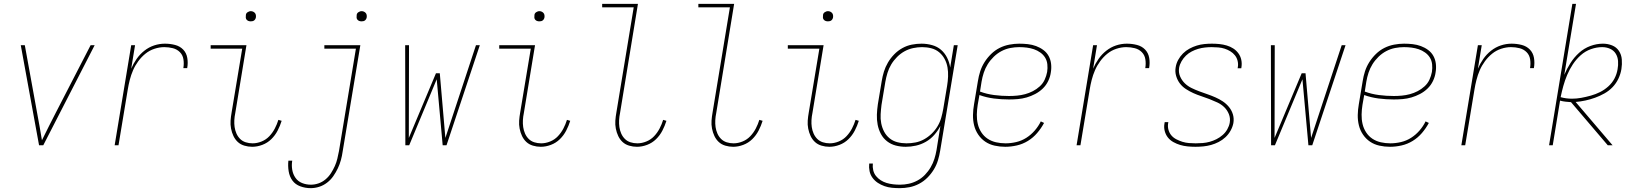

<svg xmlns="http://www.w3.org/2000/svg" viewBox="-20 -755 8540 998"><path d="M183 0 88 -520H109L172 -173Q179 -136 185.5 -99.5Q192 -63 198 -26Q216 -63 234.5 -99.5Q253 -136 272 -173L451 -520H472L205 0Z M576 0 662 -520H682L662 -398Q673 -424 690 -448.5Q707 -473 730.5 -491.5Q754 -510 781.5 -519Q809 -528 837 -528Q864 -528 889.5 -521.5Q915 -515 932 -497.5Q949 -480 953.5 -454Q958 -428 953 -401H933Q937 -424 933.5 -446.5Q930 -469 915 -484Q900 -499 878.5 -504.5Q857 -510 834 -510Q809 -510 783 -501.5Q757 -493 736 -476Q715 -459 698.5 -436.5Q682 -414 671.5 -389.5Q661 -365 654.5 -339.5Q648 -314 644 -289L596 0Z M1291 8Q1270 8 1250 2Q1230 -4 1216 -17Q1202 -30 1193.5 -48Q1185 -66 1181 -86.5Q1177 -107 1178.5 -128Q1180 -149 1184 -171L1239 -502H1075V-520H1261L1203 -168Q1199 -149 1198 -130.5Q1197 -112 1199.5 -94.5Q1202 -77 1209 -61Q1216 -45 1228 -33Q1240 -21 1257 -15.5Q1274 -10 1293 -10Q1316 -10 1339.5 -19.5Q1363 -29 1380 -47Q1397 -65 1408.5 -87Q1420 -109 1427 -132L1444 -127Q1436 -101 1423 -76Q1410 -51 1390 -31.5Q1370 -12 1343.5 -2Q1317 8 1291 8ZM1283 -644Q1277 -644 1271.5 -646Q1266 -648 1262 -652.5Q1258 -657 1257.5 -663.5Q1257 -670 1258 -676Q1258 -681 1260.5 -685Q1263 -689 1267 -691.5Q1271 -694 1275 -695.5Q1279 -697 1284 -697Q1290 -697 1295.5 -694.5Q1301 -692 1305 -687.5Q1309 -683 1310 -676.5Q1311 -670 1310 -664Q1309 -659 1306.5 -655Q1304 -651 1300.5 -648.5Q1297 -646 1292.5 -645Q1288 -644 1283 -644Z M1595 223Q1567 223 1541 213.5Q1515 204 1500 183.5Q1485 163 1480.5 135.5Q1476 108 1479 80H1499Q1495 104 1499 127.5Q1503 151 1516 169.5Q1529 188 1550.5 196.5Q1572 205 1596 205Q1616 205 1636 198Q1656 191 1672.5 177Q1689 163 1700.5 145Q1712 127 1720.5 108Q1729 89 1733.5 69.5Q1738 50 1742 30L1830 -502H1666V-520H1853L1761 33Q1758 55 1752 77Q1746 99 1736 120Q1726 141 1712.5 160.5Q1699 180 1680 194.5Q1661 209 1639 216Q1617 223 1595 223ZM1859 -644Q1853 -644 1847.5 -646Q1842 -648 1838 -652.5Q1834 -657 1833.5 -663.5Q1833 -670 1834 -676Q1834 -681 1836.5 -685Q1839 -689 1843 -691.5Q1847 -694 1851 -695.5Q1855 -697 1860 -697Q1866 -697 1871.5 -694.5Q1877 -692 1881 -687.5Q1885 -683 1886 -676.5Q1887 -670 1886 -664Q1885 -659 1882.5 -655Q1880 -651 1876.5 -648.5Q1873 -646 1868.5 -645Q1864 -644 1859 -644Z M2301 0H2281L2250 -343L2107 0H2087L2086 -520H2106L2105 -38L2246 -374H2266L2295 -38L2454 -520H2474Z M2791 8Q2770 8 2750 2Q2730 -4 2716 -17Q2702 -30 2693.5 -48Q2685 -66 2681 -86.5Q2677 -107 2678.5 -128Q2680 -149 2684 -171L2739 -502H2575V-520H2761L2703 -168Q2699 -149 2698 -130.5Q2697 -112 2699.5 -94.5Q2702 -77 2709 -61Q2716 -45 2728 -33Q2740 -21 2757 -15.5Q2774 -10 2793 -10Q2816 -10 2839.5 -19.5Q2863 -29 2880 -47Q2897 -65 2908.5 -87Q2920 -109 2927 -132L2944 -127Q2936 -101 2923 -76Q2910 -51 2890 -31.5Q2870 -12 2843.5 -2Q2817 8 2791 8ZM2783 -644Q2777 -644 2771.5 -646Q2766 -648 2762 -652.5Q2758 -657 2757.5 -663.5Q2757 -670 2758 -676Q2758 -681 2760.5 -685Q2763 -689 2767 -691.5Q2771 -694 2775 -695.5Q2779 -697 2784 -697Q2790 -697 2795.5 -694.5Q2801 -692 2805 -687.5Q2809 -683 2810 -676.5Q2811 -670 2810 -664Q2809 -659 2806.5 -655Q2804 -651 2800.5 -648.5Q2797 -646 2792.5 -645Q2788 -644 2783 -644Z M3291 8Q3270 8 3250 2Q3230 -4 3216 -17Q3202 -30 3193.5 -48Q3185 -66 3181 -86.5Q3177 -107 3178.5 -128Q3180 -149 3184 -171L3274 -717H3110V-735H3296L3203 -168Q3199 -149 3198 -130.5Q3197 -112 3199.5 -94.5Q3202 -77 3209 -61Q3216 -45 3228 -33Q3240 -21 3257 -15.5Q3274 -10 3293 -10Q3316 -10 3339.5 -19.5Q3363 -29 3380 -47Q3397 -65 3408.5 -87Q3420 -109 3427 -132L3444 -127Q3436 -101 3423 -76Q3410 -51 3390 -31.5Q3370 -12 3343.5 -2Q3317 8 3291 8Z M3791 8Q3770 8 3750 2Q3730 -4 3716 -17Q3702 -30 3693.5 -48Q3685 -66 3681 -86.5Q3677 -107 3678.5 -128Q3680 -149 3684 -171L3774 -717H3610V-735H3796L3703 -168Q3699 -149 3698 -130.5Q3697 -112 3699.5 -94.5Q3702 -77 3709 -61Q3716 -45 3728 -33Q3740 -21 3757 -15.5Q3774 -10 3793 -10Q3816 -10 3839.5 -19.5Q3863 -29 3880 -47Q3897 -65 3908.5 -87Q3920 -109 3927 -132L3944 -127Q3936 -101 3923 -76Q3910 -51 3890 -31.5Q3870 -12 3843.5 -2Q3817 8 3791 8Z M4291 8Q4270 8 4250 2Q4230 -4 4216 -17Q4202 -30 4193.5 -48Q4185 -66 4181 -86.5Q4177 -107 4178.5 -128Q4180 -149 4184 -171L4239 -502H4075V-520H4261L4203 -168Q4199 -149 4198 -130.5Q4197 -112 4199.5 -94.5Q4202 -77 4209 -61Q4216 -45 4228 -33Q4240 -21 4257 -15.5Q4274 -10 4293 -10Q4316 -10 4339.5 -19.5Q4363 -29 4380 -47Q4397 -65 4408.5 -87Q4420 -109 4427 -132L4444 -127Q4436 -101 4423 -76Q4410 -51 4390 -31.5Q4370 -12 4343.5 -2Q4317 8 4291 8ZM4283 -644Q4277 -644 4271.5 -646Q4266 -648 4262 -652.5Q4258 -657 4257.5 -663.5Q4257 -670 4258 -676Q4258 -681 4260.5 -685Q4263 -689 4267 -691.5Q4271 -694 4275 -695.5Q4279 -697 4284 -697Q4290 -697 4295.5 -694.5Q4301 -692 4305 -687.5Q4309 -683 4310 -676.5Q4311 -670 4310 -664Q4309 -659 4306.5 -655Q4304 -651 4300.5 -648.5Q4297 -646 4292.5 -645Q4288 -644 4283 -644Z M4657 223Q4636 223 4616 221Q4596 219 4577.5 212.5Q4559 206 4543 195.5Q4527 185 4515.5 169.5Q4504 154 4500 135Q4496 116 4498 95H4517Q4515 113 4519 130Q4523 147 4533.5 160Q4544 173 4558 182Q4572 191 4588.5 196Q4605 201 4623 203Q4641 205 4658 205Q4681 205 4704 200Q4727 195 4748.5 183.5Q4770 172 4787.5 154Q4805 136 4817.5 114.5Q4830 93 4837 70.5Q4844 48 4848 25L4868 -100Q4855 -75 4836 -53.5Q4817 -32 4792.5 -18Q4768 -4 4741 2Q4714 8 4688 8Q4661 8 4636 1.5Q4611 -5 4591 -20.5Q4571 -36 4559 -58.5Q4547 -81 4542 -106.5Q4537 -132 4538 -159Q4539 -186 4543 -213L4563 -333Q4567 -358 4574.5 -382.5Q4582 -407 4595.5 -430Q4609 -453 4628 -472.5Q4647 -492 4670.5 -505Q4694 -518 4719.5 -523Q4745 -528 4770 -528Q4798 -528 4825 -520.5Q4852 -513 4871.5 -496Q4891 -479 4903 -455Q4915 -431 4919 -404L4938 -520H4958L4867 28Q4863 53 4855.5 78Q4848 103 4834 126Q4820 149 4800.5 168.5Q4781 188 4757 200.5Q4733 213 4707.5 218Q4682 223 4657 223ZM4692 -10Q4715 -10 4738.5 -14.5Q4762 -19 4783.5 -31Q4805 -43 4823 -60.5Q4841 -78 4853.5 -99Q4866 -120 4872.5 -143Q4879 -166 4883 -189L4903 -309Q4907 -333 4908 -357.5Q4909 -382 4905 -405Q4901 -428 4890 -448.5Q4879 -469 4861.5 -483.5Q4844 -498 4821 -504Q4798 -510 4773 -510Q4750 -510 4726.5 -505Q4703 -500 4682 -488.5Q4661 -477 4643 -459Q4625 -441 4612.5 -420Q4600 -399 4593 -376Q4586 -353 4582 -330L4562 -210Q4559 -186 4557.5 -161.5Q4556 -137 4560.5 -114Q4565 -91 4575.5 -71Q4586 -51 4603.5 -36.5Q4621 -22 4644 -16Q4667 -10 4692 -10Z M5205 8Q5177 8 5150 2Q5123 -4 5101.5 -18.5Q5080 -33 5065 -55Q5050 -77 5043.5 -103Q5037 -129 5037.5 -157Q5038 -185 5043 -213L5063 -333Q5067 -359 5075 -384Q5083 -409 5097.5 -432Q5112 -455 5132 -474.5Q5152 -494 5176 -506Q5200 -518 5226.5 -523Q5253 -528 5278 -528Q5301 -528 5323 -525.5Q5345 -523 5365.5 -515.5Q5386 -508 5403.5 -495Q5421 -482 5431 -463.5Q5441 -445 5443.5 -423Q5446 -401 5442 -378Q5439 -356 5428.5 -334Q5418 -312 5400.5 -295Q5383 -278 5361 -266.5Q5339 -255 5316.5 -248.5Q5294 -242 5271 -240Q5248 -238 5225 -238Q5185 -238 5146 -243Q5107 -248 5071 -261L5062 -210Q5058 -185 5057.5 -159.5Q5057 -134 5062.5 -110.5Q5068 -87 5081 -67Q5094 -47 5113.5 -34Q5133 -21 5157 -15.5Q5181 -10 5207 -10Q5234 -10 5262 -16.5Q5290 -23 5314.5 -38.5Q5339 -54 5358.5 -76.5Q5378 -99 5390 -124L5407 -116Q5392 -88 5371 -63.5Q5350 -39 5323 -22.5Q5296 -6 5265.5 1Q5235 8 5205 8ZM5225 -256Q5246 -256 5267 -258Q5288 -260 5308.5 -265.5Q5329 -271 5348.5 -281Q5368 -291 5384.5 -306Q5401 -321 5410 -340.5Q5419 -360 5423 -381Q5426 -401 5424 -420.5Q5422 -440 5412.5 -455.5Q5403 -471 5387.5 -482Q5372 -493 5354.5 -499Q5337 -505 5317.5 -507.5Q5298 -510 5278 -510Q5255 -510 5231.5 -505.5Q5208 -501 5186 -489.5Q5164 -478 5145.5 -460Q5127 -442 5114 -421Q5101 -400 5093.5 -377Q5086 -354 5082 -330L5074 -279Q5109 -266 5147.5 -261Q5186 -256 5225 -256Z M5576 0 5662 -520H5682L5662 -398Q5673 -424 5690 -448.5Q5707 -473 5730.5 -491.5Q5754 -510 5781.5 -519Q5809 -528 5837 -528Q5864 -528 5889.5 -521.5Q5915 -515 5932 -497.5Q5949 -480 5953.5 -454Q5958 -428 5953 -401H5933Q5937 -424 5933.5 -446.5Q5930 -469 5915 -484Q5900 -499 5878.5 -504.5Q5857 -510 5834 -510Q5809 -510 5783 -501.5Q5757 -493 5736 -476Q5715 -459 5698.5 -436.5Q5682 -414 5671.5 -389.5Q5661 -365 5654.5 -339.5Q5648 -314 5644 -289L5596 0Z M6194 8Q6173 8 6153 6Q6133 4 6114.5 -1.5Q6096 -7 6079 -16.5Q6062 -26 6050.5 -40.5Q6039 -55 6034 -74.5Q6029 -94 6033 -114L6034 -120H6053L6052 -115Q6049 -97 6053.5 -80.5Q6058 -64 6068.5 -51.5Q6079 -39 6094.5 -31Q6110 -23 6126 -18Q6142 -13 6159.5 -11.5Q6177 -10 6195 -10Q6213 -10 6231.5 -11.5Q6250 -13 6268 -18Q6286 -23 6303 -31.5Q6320 -40 6335 -53Q6350 -66 6359.5 -83Q6369 -100 6372 -117Q6376 -141 6367.5 -162Q6359 -183 6343.5 -198Q6328 -213 6307.5 -222.5Q6287 -232 6266.5 -240Q6246 -248 6224.5 -255Q6203 -262 6183 -271Q6163 -280 6144.5 -292Q6126 -304 6113 -321Q6100 -338 6093.5 -360Q6087 -382 6091 -405Q6094 -425 6104 -443.5Q6114 -462 6129 -477Q6144 -492 6162.5 -502Q6181 -512 6200.5 -518Q6220 -524 6240 -526Q6260 -528 6279 -528Q6299 -528 6318.5 -526Q6338 -524 6356.5 -518.5Q6375 -513 6390.5 -503Q6406 -493 6417 -478Q6428 -463 6432 -444.5Q6436 -426 6433 -406L6432 -400H6413L6414 -405Q6417 -422 6413 -438.5Q6409 -455 6399 -467.5Q6389 -480 6375 -488.5Q6361 -497 6345.5 -502Q6330 -507 6312.5 -508.5Q6295 -510 6278 -510Q6261 -510 6243 -508Q6225 -506 6208 -501Q6191 -496 6174.5 -487.5Q6158 -479 6144.5 -466Q6131 -453 6121.5 -436.5Q6112 -420 6109 -403Q6105 -379 6114 -358Q6123 -337 6138.5 -322Q6154 -307 6173.5 -297.5Q6193 -288 6214.5 -280Q6236 -272 6256.5 -265Q6277 -258 6297.5 -249Q6318 -240 6336 -228Q6354 -216 6368 -199Q6382 -182 6388.5 -160.5Q6395 -139 6391 -115Q6387 -95 6376.5 -76Q6366 -57 6350 -42Q6334 -27 6314.5 -17Q6295 -7 6275 -1.5Q6255 4 6234.5 6Q6214 8 6194 8Z M6801 0H6781L6750 -343L6607 0H6587L6586 -520H6606L6605 -38L6746 -374H6766L6795 -38L6954 -520H6974Z M7205 8Q7177 8 7150 2Q7123 -4 7101.5 -18.5Q7080 -33 7065 -55Q7050 -77 7043.5 -103Q7037 -129 7037.5 -157Q7038 -185 7043 -213L7063 -333Q7067 -359 7075 -384Q7083 -409 7097.5 -432Q7112 -455 7132 -474.5Q7152 -494 7176 -506Q7200 -518 7226.5 -523Q7253 -528 7278 -528Q7301 -528 7323 -525.5Q7345 -523 7365.5 -515.5Q7386 -508 7403.5 -495Q7421 -482 7431 -463.5Q7441 -445 7443.5 -423Q7446 -401 7442 -378Q7439 -356 7428.5 -334Q7418 -312 7400.5 -295Q7383 -278 7361 -266.5Q7339 -255 7316.5 -248.5Q7294 -242 7271 -240Q7248 -238 7225 -238Q7185 -238 7146 -243Q7107 -248 7071 -261L7062 -210Q7058 -185 7057.5 -159.5Q7057 -134 7062.5 -110.5Q7068 -87 7081 -67Q7094 -47 7113.5 -34Q7133 -21 7157 -15.5Q7181 -10 7207 -10Q7234 -10 7262 -16.5Q7290 -23 7314.5 -38.5Q7339 -54 7358.5 -76.5Q7378 -99 7390 -124L7407 -116Q7392 -88 7371 -63.5Q7350 -39 7323 -22.5Q7296 -6 7265.5 1Q7235 8 7205 8ZM7225 -256Q7246 -256 7267 -258Q7288 -260 7308.5 -265.5Q7329 -271 7348.5 -281Q7368 -291 7384.5 -306Q7401 -321 7410 -340.5Q7419 -360 7423 -381Q7426 -401 7424 -420.5Q7422 -440 7412.5 -455.5Q7403 -471 7387.5 -482Q7372 -493 7354.5 -499Q7337 -505 7317.5 -507.5Q7298 -510 7278 -510Q7255 -510 7231.5 -505.5Q7208 -501 7186 -489.5Q7164 -478 7145.5 -460Q7127 -442 7114 -421Q7101 -400 7093.5 -377Q7086 -354 7082 -330L7074 -279Q7109 -266 7147.5 -261Q7186 -256 7225 -256Z M7576 0 7662 -520H7682L7662 -398Q7673 -424 7690 -448.5Q7707 -473 7730.5 -491.5Q7754 -510 7781.5 -519Q7809 -528 7837 -528Q7864 -528 7889.5 -521.5Q7915 -515 7932 -497.5Q7949 -480 7953.5 -454Q7958 -428 7953 -401H7933Q7937 -424 7933.5 -446.5Q7930 -469 7915 -484Q7900 -499 7878.5 -504.5Q7857 -510 7834 -510Q7809 -510 7783 -501.5Q7757 -493 7736 -476Q7715 -459 7698.5 -436.5Q7682 -414 7671.5 -389.5Q7661 -365 7654.5 -339.5Q7648 -314 7644 -289L7596 0Z M8337 0 8146 -224Q8132 -225 8117.5 -226.5Q8103 -228 8089 -232L8051 0H8032L8153 -735H8172L8111 -366Q8124 -397 8143 -427Q8162 -457 8188 -480.5Q8214 -504 8246.5 -516Q8279 -528 8312 -528Q8337 -528 8359.5 -519Q8382 -510 8395 -490.5Q8408 -471 8410 -446Q8412 -421 8408 -396Q8404 -371 8392.5 -346.5Q8381 -322 8362.5 -302.5Q8344 -283 8320 -269.5Q8296 -256 8271 -247Q8246 -238 8220.5 -232.5Q8195 -227 8170 -225L8362 0ZM8151 -242Q8175 -242 8199.5 -246.5Q8224 -251 8249 -258Q8274 -265 8297 -276.5Q8320 -288 8340 -306Q8360 -324 8372 -347Q8384 -370 8388 -395Q8392 -416 8390.5 -437.5Q8389 -459 8378.5 -476Q8368 -493 8349 -501.5Q8330 -510 8308 -510Q8279 -510 8249.5 -499.5Q8220 -489 8196.5 -468Q8173 -447 8155.5 -420.5Q8138 -394 8126 -365.5Q8114 -337 8106 -308Q8098 -279 8092 -250Q8106 -246 8121 -244Q8136 -242 8151 -242Z"/></svg>

Font: Iosevka Thin
Style: Italic
Weight: 100
Italic angle: -9°
Monospace: yes
Designer: Belleve Invis
Foundry: Belleve Invis
Version: Version 32.5.0; ttfautohint (v1.8.4)